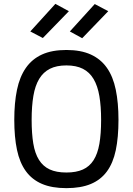

<svg xmlns="http://www.w3.org/2000/svg" viewBox="-20 -964 690 995"><path d="M324 -70Q375 -70 409.5 -85.5Q444 -101 465 -134Q486 -167 495 -218.5Q504 -270 504 -343Q504 -413 495 -466Q486 -519 465 -554.5Q444 -590 409.5 -607.5Q375 -625 324 -625Q273 -625 238.5 -607.5Q204 -590 183 -555Q162 -520 153 -467Q144 -414 144 -343Q144 -272 152.5 -220.5Q161 -169 182 -135.5Q203 -102 237.5 -86Q272 -70 324 -70ZM324 11Q249 11 197.5 -11Q146 -33 114 -77Q82 -121 68 -187.5Q54 -254 54 -343Q54 -431 68 -498.5Q82 -566 114 -612Q146 -658 197.5 -681.5Q249 -705 324 -705Q399 -705 450.5 -681.5Q502 -658 534 -612.5Q566 -567 580 -499Q594 -431 594 -343Q594 -252 580 -185.5Q566 -119 534 -75.5Q502 -32 450.5 -10.5Q399 11 324 11ZM471 -943 541 -906 406 -766 342 -801ZM267 -944 337 -906 202 -767 137 -801Z"/></svg>

Font: Panefresco 500wt
Style: Regular
Weight: 700
Foundry: Campivisivi & Chank Co
Version: Version 1.001